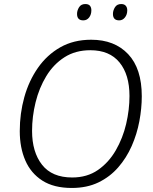

<svg xmlns="http://www.w3.org/2000/svg" viewBox="-20 -922 759 952"><path d="M336 10Q247 10 190 -26.5Q133 -63 105.5 -126.5Q78 -190 78 -272Q78 -359 100.5 -440Q123 -521 168 -585.5Q213 -650 279 -687.5Q345 -725 432 -725Q548 -725 615.5 -653.5Q683 -582 683 -445Q683 -385 671 -321Q659 -257 633 -198Q607 -139 566 -92Q525 -45 468 -17.5Q411 10 336 10ZM338 -42Q412 -42 465.5 -79Q519 -116 554 -176.5Q589 -237 605.5 -307.5Q622 -378 622 -446Q622 -552 572.5 -612.5Q523 -673 428 -673Q354 -673 299.5 -638Q245 -603 209.5 -544.5Q174 -486 156.5 -415Q139 -344 139 -273Q139 -168 188.5 -105Q238 -42 338 -42ZM571 -821Q540 -821 540 -853Q540 -870 550 -886Q560 -902 581 -902Q596 -902 603.5 -893.5Q611 -885 611 -871Q611 -850 599.5 -835.5Q588 -821 571 -821ZM393 -821Q362 -821 362 -853Q362 -870 372 -886Q382 -902 403 -902Q419 -902 426 -893.5Q433 -885 433 -871Q433 -850 422 -835.5Q411 -821 393 -821Z"/></svg>

Font: Noto Sans Light
Style: Italic
Weight: 300
Italic angle: -12°
Designer: Monotype Design Team
Foundry: Monotype Imaging Inc.
Version: Version 2.013; ttfautohint (v1.8.4.7-5d5b)